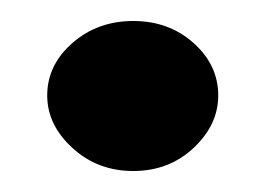

<svg xmlns="http://www.w3.org/2000/svg" viewBox="-20 -391 253 183"><path d="M107 -228Q73 -228 49 -250Q25 -272 25 -300Q25 -329 49 -350Q73 -371 107 -371Q141 -371 164.5 -350Q188 -329 188 -300Q188 -272 164.5 -250Q141 -228 107 -228Z"/></svg>

Font: Dosis ExtraBold
Style: Regular
Weight: 800
Designer: EdgarTolentino, PabloImpallari, IginoMarini
Foundry: EdgarTolentino, PabloImpallari, IginoMarini
Version: Version 3.001; ttfautohint (v1.8.2)